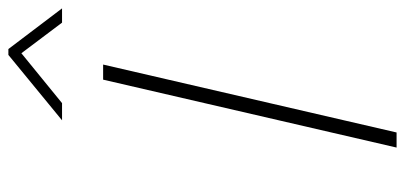

<svg xmlns="http://www.w3.org/2000/svg" viewBox="-274 -692 966 458"><g transform="rotate(-90 209.0 -463.0)"><path d="M151 -798 307 -926H321L418 -798H384L311 -895L192 -798ZM86 0 248 -700H284L122 0Z"/></g></svg>

Font: Titillium Web ExtraLight
Style: Italic
Weight: 275
Italic angle: -13°
Version: Version 1.002;PS 57.000;hotconv 1.0.70;makeotf.lib2.5.55311